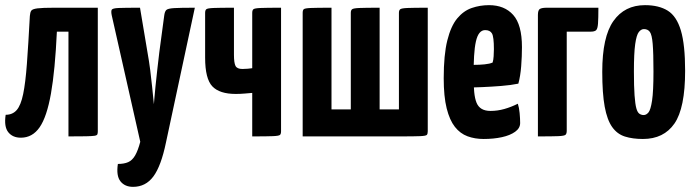

<svg xmlns="http://www.w3.org/2000/svg" viewBox="-20 -530 2702 746"><path d="M61 5Q29 5 12 -16.5Q-5 -38 2 -84Q29 -84 45 -102.5Q61 -121 70 -164.5Q79 -208 84.5 -282Q90 -356 96 -468Q97 -482 101.5 -488.5Q106 -495 125.5 -497.5Q145 -500 191 -500H360V-20Q360 -13 358.5 -8.5Q357 -4 347.5 -2.5Q338 -1 314.5 -0.5Q291 0 246 0V-407H201Q194 -257 178 -166.5Q162 -76 134 -35.5Q106 5 61 5Z M497 196Q465 196 448 174.5Q431 153 438 107Q462 107 478 100Q494 93 505 74Q516 55 525 21L414 -471Q411 -486 414 -492Q417 -498 441.5 -499Q466 -500 524 -500L553 -327Q559 -294 563.5 -259Q568 -224 571 -193.5Q574 -163 576 -144Q578 -125 578 -125Q578 -125 579.5 -144Q581 -163 584 -193Q587 -223 591 -258.5Q595 -294 599 -327L618 -469Q620 -485 626 -491Q632 -497 656.5 -498.5Q681 -500 737 -500L625 23Q606 115 576 155.5Q546 196 497 196Z M960 0V-169Q947 -168 930.5 -166.5Q914 -165 896 -165Q833 -165 805 -194.5Q777 -224 777 -306V-480Q777 -490 781.5 -494Q786 -498 809.5 -499Q833 -500 889 -500V-317Q889 -286 895 -274Q901 -262 922 -262Q933 -262 943 -263Q953 -264 960 -265V-480Q960 -490 964.5 -494Q969 -498 992.5 -499Q1016 -500 1072 -500V-20Q1072 -10 1068 -6Q1064 -2 1040.5 -1Q1017 0 960 0Z M1156 0V-480Q1156 -490 1160 -494Q1164 -498 1187.5 -499Q1211 -500 1268 -500V-105H1343V-480Q1343 -490 1348 -494Q1353 -498 1376.5 -499Q1400 -500 1455 -500V-105H1530V-480Q1530 -490 1535 -494Q1540 -498 1563.5 -499Q1587 -500 1642 -500V-20Q1642 -10 1638.5 -6Q1635 -2 1612.5 -1Q1590 0 1533 0Z M1859 10Q1825 10 1796.5 -0.5Q1768 -11 1747.5 -37Q1727 -63 1715.5 -109Q1704 -155 1704 -226Q1704 -317 1718 -373Q1732 -429 1756.5 -458.5Q1781 -488 1813 -499Q1845 -510 1880 -510Q1940 -510 1974 -472Q2008 -434 2008 -347Q2008 -311 2005 -272.5Q2002 -234 1994 -205Q1965 -199 1927 -196Q1889 -193 1853 -191.5Q1817 -190 1793.5 -190Q1770 -190 1770 -190L1772 -279Q1772 -279 1786.5 -278.5Q1801 -278 1822 -278Q1843 -278 1863 -280Q1883 -282 1894 -287Q1897 -296 1898 -311.5Q1899 -327 1899 -339Q1899 -387 1891.5 -400Q1884 -413 1865 -413Q1852 -413 1843 -402Q1834 -391 1829 -368.5Q1824 -346 1822 -312.5Q1820 -279 1820 -233Q1820 -198 1822.5 -172.5Q1825 -147 1831.5 -131Q1838 -115 1851.5 -107Q1865 -99 1886 -99Q1913 -99 1939.5 -106.5Q1966 -114 1992 -127Q1997 -112 1999 -90.5Q2001 -69 2001 -52Q2001 -32 1981.5 -18Q1962 -4 1930 3Q1898 10 1859 10Z M2070 0V-472Q2070 -491 2078 -495.5Q2086 -500 2105 -500H2305Q2305 -458 2303.5 -438Q2302 -418 2296 -412.5Q2290 -407 2275 -407H2182V-22Q2182 -11 2177.5 -6.5Q2173 -2 2149.5 -1Q2126 0 2070 0Z M2478 10Q2438 10 2408 0.5Q2378 -9 2358.5 -36.5Q2339 -64 2329.5 -115.5Q2320 -167 2320 -251Q2320 -387 2363.5 -448.5Q2407 -510 2486 -510Q2540 -510 2574.5 -488.5Q2609 -467 2625.5 -411.5Q2642 -356 2642 -255Q2642 -110 2600.5 -50Q2559 10 2478 10ZM2481 -83Q2491 -83 2499.5 -93Q2508 -103 2513.5 -139Q2519 -175 2519 -252Q2519 -324 2516 -359.5Q2513 -395 2505 -406Q2497 -417 2482 -417Q2471 -417 2462 -405.5Q2453 -394 2448 -358.5Q2443 -323 2443 -252Q2443 -194 2445.5 -159.5Q2448 -125 2452.5 -109Q2457 -93 2464.5 -88Q2472 -83 2481 -83Z"/></svg>

Font: Yanone Kaffeesatz
Style: Bold
Weight: 700
Designer: Yanone (Cyrillic: Daniel Pouzeot, Huerta Tipografica, and Cyreal)
Foundry: Yanone
Version: Version 2.003